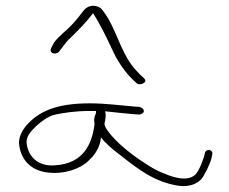

<svg xmlns="http://www.w3.org/2000/svg" viewBox="-20 -731 781 654"><path d="M45 -240C50 -191 80 -158 123 -147C183 -132 252 -152 284 -186C301 -201 317 -225 322 -250L324 -263L333 -252C337 -247 341 -244 345 -241V-240C359 -226 377 -212 398 -196C451 -155 507 -110 590 -98C625 -94 649 -104 665 -120C675 -130 698 -177 701 -195L703 -205C707 -222 682 -226 678 -210C675 -193 659 -150 646 -137C621 -112 574 -125 542 -139C522 -146 503 -156 483 -169C432 -201 376 -244 345 -288C341 -294 337 -301 336 -307V-309C341 -336 341 -340 338 -352C373 -348 403 -345 435 -342L453 -341C459 -340 470 -346 470 -352C470 -360 463 -365 454 -367L438 -368C390 -372 340 -379 285 -379C169 -379 111 -350 70 -304C56 -287 43 -265 45 -240ZM71 -241C68 -262 80 -276 89 -287C104 -304 132 -328 158 -338C191 -347 239 -353 285 -353H307V-345C302 -337 300 -327 301 -315C302 -314 302 -310 302 -308C293 -238 263 -174 168 -168C111 -163 77 -196 71 -241ZM154 -567C146 -550 169 -542 181 -555L194 -572C202 -583 211 -594 221 -603C248 -629 276 -658 297 -686C323 -646 346 -597 368 -550C384 -517 409 -482 432 -460L445 -448C448 -445 450 -444 455 -444C465 -444 475 -450 475 -455C475 -459 474 -461 470 -465L457 -477C451 -484 439 -495 429 -509C390 -560 372 -639 336 -687C328 -699 322 -707 308 -710C287 -715 273 -705 264 -694C252 -679 244 -667 228 -650C207 -627 181 -609 164 -586ZM433 -342H435ZM542 -138V-139ZM590 -98Z"/></svg>

Font: Stray Cat
Style: LtExt
Weight: 300
Version: Version 1.0